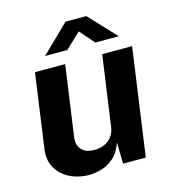

<svg xmlns="http://www.w3.org/2000/svg" viewBox="-107 -795 801 893"><g transform="rotate(-15 293.0 -348.5)"><path d="M210.8 10Q176.2 9.8 143.7 -1.1Q111.2 -12.1 86.3 -33.6Q61.5 -55.1 49 -86.6Q36.6 -118.1 42.4 -159.2L92.4 -517H237.9L190.1 -177.8Q185.1 -142 204.4 -119Q223.7 -96.1 267.4 -96.1Q308.5 -96.1 335.9 -118.3Q363.2 -140.5 368.7 -180.3L416.2 -517H560.2L487.5 0H378.2L376 -102.6Q360.6 -57.2 332.7 -32.7Q304.9 -8.3 272.6 0.9Q240.3 10.2 210.8 10ZM157.3 -577.5 290.6 -707.2H390.4L512.2 -577.5H399.2L338.1 -647.5L264.3 -577.5Z"/></g></svg>

Font: Public Sans Thin
Style: Italic
Weight: 100
Italic angle: -8°
Designer: The Public Sans project authors (U.S. Web Design System). Libre Franklin designed by Pablo Impallari and Rodrigo Fuenzal
Version: Version 2.000